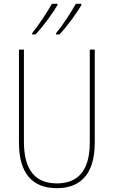

<svg xmlns="http://www.w3.org/2000/svg" viewBox="-20 -1024 594 1003"><path d="M405 -997V-1004H376C355 -966 308 -892 273 -851V-844H290C330 -884 385 -962 405 -997ZM280 -997V-1004H251C230 -966 184 -895 148 -851V-844H165C205 -884 260 -962 280 -997ZM475 -279V-765H449V-279C449 -123 379 -66 277 -66C169 -66 105 -130 105 -283V-765H79V-279C79 -117 150 -41 277 -41C390 -41 475 -103 475 -279Z"/></svg>

Font: Noto Sans Tamil UI Condensed Thin
Style: Regular
Weight: 100
Width: 3
Designer: Jelle Bosma - Monotype Design Team
Foundry: Monotype Imaging Inc.
Version: Version 2.004